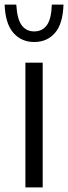

<svg xmlns="http://www.w3.org/2000/svg" viewBox="-47 -815 296 835"><path d="M63.5 0V-542.6H138.7V0ZM101.8 -632.3Q46.5 -632.3 11.5 -671.7Q-23.6 -711.2 -26.9 -795H23.8Q27.4 -732.1 47.3 -705.2Q67.3 -678.4 101.8 -678.4Q136.5 -678.4 156.5 -705.2Q176.4 -732.1 178.4 -795H229.1Q226.3 -710.8 191.9 -671.6Q157.5 -632.3 101.8 -632.3Z"/></svg>

Font: Encode Sans Condensed Thin
Style: Regular
Weight: 100
Width: 3
Designer: Multiple Designers
Foundry: Impallari Type
Version: Version 3.002